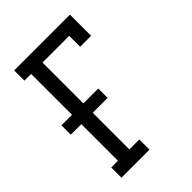

<svg xmlns="http://www.w3.org/2000/svg" viewBox="-215 -832 930 930"><g transform="rotate(-45 250.0 -367.5)"><path d="M57 0V-70H103V-321H31V-385H103V-665H57V-735H439V-590H364V-665H181V-385H283V-321H181V-70H249V0Z"/></g></svg>

Font: Iosevka Curly Slab
Style: Regular
Weight: 400
Monospace: yes
Designer: Belleve Invis
Foundry: Belleve Invis
Version: Version 22.1.2; ttfautohint (v1.8.4)